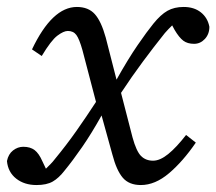

<svg xmlns="http://www.w3.org/2000/svg" viewBox="-33 -519 622 552"><path d="M372 13Q338 13 320 -8Q302 -29 290 -75L259 -187Q230 -135 203 -96Q176 -57 153 -29Q136 -7 118.5 3Q101 13 72 13Q37 13 13.5 -5.5Q-10 -24 -13 -56Q-9 -76 4.5 -86.5Q18 -97 34 -97Q54 -97 66.5 -87.5Q79 -78 89 -55L99 -34Q106 -41 112.5 -47.5Q119 -54 125 -62Q158 -102 186.5 -142.5Q215 -183 243 -226L204 -375Q195 -407 186.5 -418.5Q178 -430 162 -430Q150 -430 132 -416.5Q114 -403 87 -358L59 -377Q117 -499 188 -499Q221 -499 239.5 -478.5Q258 -458 271 -411L302 -290Q335 -349 362.5 -389Q390 -429 408 -451Q429 -477 448.5 -488Q468 -499 495 -499Q525 -499 544.5 -483.5Q564 -468 569 -442Q569 -421 556 -407Q543 -393 525 -393Q506 -393 494 -402Q482 -411 469 -433L462 -446Q457 -441 451.5 -435.5Q446 -430 441 -424Q409 -384 377.5 -341.5Q346 -299 315 -252L348 -124Q359 -84 372.5 -70.5Q386 -57 407 -57Q427 -57 450.5 -76Q474 -95 502 -131L530 -109Q493 -55 453 -21Q413 13 372 13Z"/></svg>

Font: Source Serif 4 SmText
Style: Italic
Weight: 400
Italic angle: -12°
Designer: Frank Grießhammer
Foundry: Adobe
Version: Version 4.005;hotconv 1.1.0;makeotfexe 2.6.0